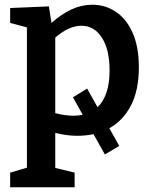

<svg xmlns="http://www.w3.org/2000/svg" viewBox="-20 -563 636 813"><path d="M23 230V168L94 147V-447L23 -466V-529L187 -536L198 -466Q241 -504 283.5 -523.5Q326 -543 371 -543Q427 -543 472 -512Q517 -481 542.5 -422Q568 -363 568 -278Q568 -181 534.5 -116.5Q501 -52 443 -20L485 55L424 91L376 5Q344 12 307 12Q264 12 214 0V148L296 168V230ZM291 -73Q312 -73 330 -77L289 -151L349 -188L393 -109Q444 -158 444 -265Q444 -353 411.5 -403.5Q379 -454 325 -454Q272 -454 214 -404V-84Q255 -73 291 -73Z"/></svg>

Font: Bitter SemiBold
Style: Regular
Weight: 600
Designer: Sol Matas, and Bitter project Authors
Foundry: Sol Matas
Version: Version 2.001